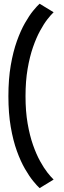

<svg xmlns="http://www.w3.org/2000/svg" viewBox="-20 -781 340 1015"><path d="M189.4 213.5 263.5 168.2Q249.8 155.4 230.9 131.4Q212 107.4 192 71Q171.9 34.7 154.5 -14.8Q137.1 -64.3 126 -128.4Q114.9 -192.5 114.9 -272.4Q114.9 -352.6 126 -417.2Q137.1 -481.9 154.5 -531.8Q171.9 -581.7 192 -618.5Q212 -655.3 230.9 -679.4Q249.8 -703.6 263.5 -716.2L189.4 -761.3Q175.9 -749.3 155.3 -724.2Q134.7 -699 112 -659.2Q89.2 -619.4 69.3 -563.8Q49.4 -508.3 36.9 -435.8Q24.4 -363.4 24.4 -272.4Q24.4 -182 36.9 -109.6Q49.4 -37.3 69.3 17.5Q89.2 72.3 112 111.6Q134.7 150.8 155.3 176Q175.9 201.3 189.4 213.5Z"/></svg>

Font: Anybody Thin
Style: Regular
Weight: 100
Designer: Tyler Finck
Foundry: Etcetera Type Company
Version: Version 1.114;gftools[0.9.25]